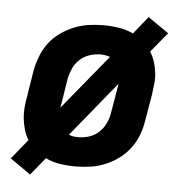

<svg xmlns="http://www.w3.org/2000/svg" viewBox="-48 -620 696 719"><g transform="rotate(5 300.0 -260.0)"><path d="M91 53 14 -1 74 -75Q64 -91 58 -110.5Q52 -130 49.5 -150.5Q47 -171 48.5 -192Q50 -213 54 -234L70 -334Q75 -361 85 -388Q95 -415 112.5 -439Q130 -463 154.5 -480.5Q179 -498 206 -509Q233 -520 261 -524Q289 -528 316 -528Q346 -528 374.5 -523.5Q403 -519 429 -507L482 -573L560 -519L499 -445Q509 -429 515.5 -409.5Q522 -390 524.5 -369.5Q527 -349 525 -328Q523 -307 520 -286L503 -186Q499 -159 489 -132Q479 -105 461 -81Q443 -57 419 -39.5Q395 -22 368 -11Q341 0 313 4Q285 8 257 8Q228 8 199 3.5Q170 -1 145 -13ZM182 -206 351 -412Q342 -415 333 -416.5Q324 -418 315 -418Q295 -418 274.5 -411.5Q254 -405 237.5 -390Q221 -375 212.5 -355.5Q204 -336 200 -316L184 -216Q183 -214 183 -211.5Q183 -209 182 -206ZM259 -102Q279 -102 299.5 -108.5Q320 -115 336 -130Q352 -145 361 -164.5Q370 -184 373 -204L390 -304Q390 -306 390.5 -308.5Q391 -311 391 -314L223 -108Q231 -105 240 -103.5Q249 -102 259 -102Z"/></g></svg>

Font: Iosevka SS04 XBd Ex Obl
Style: Regular
Weight: 800
Width: 7
Italic angle: -9°
Monospace: yes
Designer: Belleve Invis
Foundry: Belleve Invis
Version: Version 19.0.0; ttfautohint (v1.8.4)